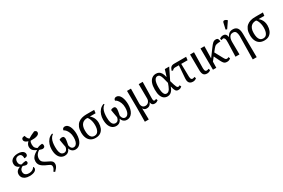

<svg xmlns="http://www.w3.org/2000/svg" viewBox="142 -2373 6148 4177"><g transform="rotate(-30 3216.0 -284.5)"><path d="M243 10Q178 10 135 -10Q92 -30 71 -63.5Q50 -97 50 -136Q50 -176 65 -202Q80 -228 104.5 -244.5Q129 -261 156 -270V-275Q114 -289 90 -321Q66 -353 66 -396Q66 -443 90 -476Q114 -509 158.5 -527Q203 -545 260 -545Q315 -545 351 -530.5Q387 -516 404 -493Q421 -470 421 -444Q421 -424 413 -410Q405 -396 386.5 -389Q368 -382 336 -382Q337 -417 329.5 -442.5Q322 -468 304 -482Q286 -496 254 -496Q222 -496 200.5 -483Q179 -470 168.5 -447.5Q158 -425 158 -397Q158 -371 165 -350.5Q172 -330 186 -316.5Q200 -303 217 -298Q249 -308 281 -314Q313 -320 333 -319Q342 -312 346.5 -301.5Q351 -291 351 -280Q351 -259 335 -246.5Q319 -234 295 -235Q282 -235 262 -241.5Q242 -248 220 -257Q201 -249 183.5 -235Q166 -221 155 -200Q144 -179 144 -150Q144 -120 157 -98Q170 -76 197 -63Q224 -50 264 -50Q297 -50 323.5 -58.5Q350 -67 371 -84Q392 -101 405 -126Q412 -121 417 -111Q422 -101 422 -87Q422 -68 411 -50.5Q400 -33 378.5 -19.5Q357 -6 323 2Q289 10 243 10Z M768 209 736 185Q765 147 774 123Q783 99 783 80Q783 59 775 46Q767 33 750 22.5Q733 12 706 1Q636 -28 592.5 -57Q549 -86 529 -120.5Q509 -155 509 -199Q509 -252 531.5 -288Q554 -324 588.5 -350Q623 -376 661 -396V-401Q639 -411 610.5 -428Q582 -445 562 -473.5Q542 -502 542 -545Q542 -575 555 -603.5Q568 -632 597 -659Q572 -667 551 -678.5Q530 -690 516.5 -706.5Q503 -723 503 -745Q503 -770 515 -782.5Q527 -795 545.5 -799Q564 -803 583 -803Q589 -778 598 -757.5Q607 -737 619.5 -722.5Q632 -708 646 -699Q678 -720 719.5 -741.5Q761 -763 814 -785Q835 -779 846.5 -771.5Q858 -764 863 -754.5Q868 -745 868 -732Q868 -707 852.5 -690Q837 -673 807.5 -662.5Q778 -652 737 -648Q696 -644 645 -646Q634 -629 629 -609.5Q624 -590 624 -564Q624 -508 644 -479Q664 -450 697 -433Q737 -451 773.5 -458.5Q810 -466 827 -465Q837 -453 840.5 -439.5Q844 -426 844 -415Q844 -387 826 -373Q808 -359 779 -360Q773 -360 762.5 -363Q752 -366 737.5 -370.5Q723 -375 704 -380Q676 -362 653 -338.5Q630 -315 616.5 -285Q603 -255 602 -215Q602 -184 612.5 -161Q623 -138 650 -118Q677 -98 728 -74Q768 -56 797 -39.5Q826 -23 841.5 -1.5Q857 20 857 55Q857 80 848 103.5Q839 127 819.5 152.5Q800 178 768 209Z M1129 10Q1077 10 1035 -18.5Q993 -47 968.5 -105.5Q944 -164 944 -254Q944 -315 963 -374Q982 -433 1021.5 -479Q1061 -525 1125 -546L1139 -530Q1097 -502 1075 -459.5Q1053 -417 1045 -366Q1037 -315 1037 -260Q1037 -174 1052.5 -129Q1068 -84 1092 -68Q1116 -52 1143 -52Q1165 -52 1183 -61Q1201 -70 1214.5 -91Q1228 -112 1235 -149Q1229 -179 1222.5 -214.5Q1216 -250 1210 -285.5Q1204 -321 1200 -349Q1213 -358 1230 -364Q1247 -370 1265 -370Q1300 -370 1313 -350Q1326 -330 1326 -302Q1326 -284 1321.5 -254Q1317 -224 1311 -195Q1305 -166 1302 -151Q1308 -117 1319.5 -95.5Q1331 -74 1348.5 -63Q1366 -52 1389 -52Q1419 -52 1443 -73.5Q1467 -95 1480.5 -137Q1494 -179 1494 -242Q1494 -313 1473 -364.5Q1452 -416 1425 -446Q1398 -476 1376 -482Q1376 -511 1393.5 -527.5Q1411 -544 1441 -544Q1477 -544 1504 -521Q1531 -498 1549 -459Q1567 -420 1576 -372Q1585 -324 1585 -274Q1585 -210 1572 -158Q1559 -106 1534.5 -68.5Q1510 -31 1475 -10.5Q1440 10 1396 10Q1358 10 1328.5 -8Q1299 -26 1281.5 -57Q1264 -88 1260 -127L1273 -126Q1267 -84 1248 -53.5Q1229 -23 1199 -6.5Q1169 10 1129 10Z M1904 10Q1834 10 1785 -21Q1736 -52 1710.5 -110.5Q1685 -169 1685 -249Q1685 -330 1708 -385Q1731 -440 1771 -473Q1811 -506 1864.5 -521Q1918 -536 1979 -536H2177L2167 -457H2023Q2050 -436 2073 -405Q2096 -374 2109.5 -333Q2123 -292 2123 -241Q2123 -172 2100 -115Q2077 -58 2029 -24Q1981 10 1904 10ZM1906 -42Q1967 -42 1998 -95.5Q2029 -149 2029 -240Q2029 -293 2019 -335.5Q2009 -378 1994 -409.5Q1979 -441 1961 -457H1942Q1916 -457 1887 -447.5Q1858 -438 1833.5 -415Q1809 -392 1793.5 -350.5Q1778 -309 1778 -246Q1778 -186 1790 -139.5Q1802 -93 1830.5 -67.5Q1859 -42 1906 -42Z M2423 10Q2371 10 2329 -18.5Q2287 -47 2262.5 -105.5Q2238 -164 2238 -254Q2238 -315 2257 -374Q2276 -433 2315.5 -479Q2355 -525 2419 -546L2433 -530Q2391 -502 2369 -459.5Q2347 -417 2339 -366Q2331 -315 2331 -260Q2331 -174 2346.5 -129Q2362 -84 2386 -68Q2410 -52 2437 -52Q2459 -52 2477 -61Q2495 -70 2508.5 -91Q2522 -112 2529 -149Q2523 -179 2516.5 -214.5Q2510 -250 2504 -285.5Q2498 -321 2494 -349Q2507 -358 2524 -364Q2541 -370 2559 -370Q2594 -370 2607 -350Q2620 -330 2620 -302Q2620 -284 2615.5 -254Q2611 -224 2605 -195Q2599 -166 2596 -151Q2602 -117 2613.5 -95.5Q2625 -74 2642.5 -63Q2660 -52 2683 -52Q2713 -52 2737 -73.5Q2761 -95 2774.5 -137Q2788 -179 2788 -242Q2788 -313 2767 -364.5Q2746 -416 2719 -446Q2692 -476 2670 -482Q2670 -511 2687.5 -527.5Q2705 -544 2735 -544Q2771 -544 2798 -521Q2825 -498 2843 -459Q2861 -420 2870 -372Q2879 -324 2879 -274Q2879 -210 2866 -158Q2853 -106 2828.5 -68.5Q2804 -31 2769 -10.5Q2734 10 2690 10Q2652 10 2622.5 -8Q2593 -26 2575.5 -57Q2558 -88 2554 -127L2567 -126Q2561 -84 2542 -53.5Q2523 -23 2493 -6.5Q2463 10 2423 10Z M3003 239 3006 -126 3002 -536H3101L3095 -160Q3095 -135 3103.5 -110Q3112 -85 3133.5 -69Q3155 -53 3190 -53Q3224 -53 3248.5 -70Q3273 -87 3286.5 -115.5Q3300 -144 3299 -176L3296 -536H3396L3388 -136Q3387 -90 3394 -72.5Q3401 -55 3422 -55Q3430 -55 3440.5 -59Q3451 -63 3461 -70L3478 -28Q3460 -13 3439 -3.5Q3418 6 3390 6Q3362 6 3344.5 -3.5Q3327 -13 3317.5 -31.5Q3308 -50 3305 -75H3303Q3293 -48 3277.5 -29Q3262 -10 3239.5 0Q3217 10 3187 10Q3165 10 3148 4Q3131 -2 3119 -13.5Q3107 -25 3099 -40H3097L3102 239Z M3710 10Q3659 10 3621 -17Q3583 -44 3561 -102.5Q3539 -161 3539 -257Q3539 -354 3563 -418Q3587 -482 3630.5 -514Q3674 -546 3731 -546Q3772 -546 3803 -530Q3834 -514 3857.5 -476.5Q3881 -439 3895 -372H3901L3952 -536H4062L3922 -251Q3940 -186 3953 -147Q3966 -108 3976 -88Q3986 -68 3995.5 -61.5Q4005 -55 4015 -55Q4025 -55 4035 -59.5Q4045 -64 4055 -70L4072 -28Q4056 -14 4035 -4Q4014 6 3983 6Q3960 6 3943.5 -2Q3927 -10 3915.5 -27Q3904 -44 3894.5 -72Q3885 -100 3876 -139H3872Q3860 -99 3838 -65Q3816 -31 3784.5 -10.5Q3753 10 3710 10ZM3720 -54Q3748 -54 3769 -69.5Q3790 -85 3806 -111.5Q3822 -138 3835 -171.5Q3848 -205 3861 -242Q3842 -322 3826.5 -376Q3811 -430 3790 -457Q3769 -484 3733 -484Q3710 -484 3691.5 -470Q3673 -456 3660 -429Q3647 -402 3640 -361Q3633 -320 3633 -266Q3633 -195 3642.5 -148Q3652 -101 3671 -77.5Q3690 -54 3720 -54Z M4092 -419 4061 -429Q4070 -456 4080 -476Q4090 -496 4104 -509.5Q4118 -523 4138.5 -529.5Q4159 -536 4189 -536H4487L4477 -455H4158Q4147 -455 4135.5 -451.5Q4124 -448 4113 -440Q4102 -432 4092 -419ZM4349 9Q4308 9 4281 -7Q4254 -23 4242 -56Q4230 -89 4234 -138L4261 -492H4317L4324 -134Q4324 -108 4329.5 -90Q4335 -72 4345.5 -62Q4356 -52 4373 -52Q4389 -52 4399.5 -56Q4410 -60 4423 -67L4440 -26Q4425 -12 4402.5 -1.5Q4380 9 4349 9Z M4704 9Q4642 9 4616 -27.5Q4590 -64 4589 -138L4586 -536H4685L4678 -134Q4678 -108 4683 -90Q4688 -72 4699 -62Q4710 -52 4727 -52Q4744 -52 4754.5 -56Q4765 -60 4777 -67L4794 -26Q4780 -12 4757 -1.5Q4734 9 4704 9Z M4912 -118 4916 -200 5079 -421Q5102 -452 5120.5 -474.5Q5139 -497 5156 -512Q5173 -527 5191.5 -534Q5210 -541 5231 -541Q5273 -541 5286 -516Q5299 -491 5299 -452Q5260 -451 5233.5 -448Q5207 -445 5188 -438Q5169 -431 5154 -418Q5139 -405 5121 -383ZM4852 0 4848 -536H4947L4936 0ZM5210 6Q5182 6 5161.5 -1Q5141 -8 5124 -27.5Q5107 -47 5087 -85L4992 -279L5050 -339L5175 -109Q5188 -86 5197.5 -74Q5207 -62 5216.5 -58.5Q5226 -55 5238 -55Q5249 -55 5260 -58.5Q5271 -62 5281 -70L5298 -28Q5280 -13 5258.5 -3.5Q5237 6 5210 6Z M5714 239 5723 -346Q5721 -410 5701 -446.5Q5681 -483 5627 -483Q5586 -483 5561.5 -460Q5537 -437 5526 -400Q5515 -363 5515 -320L5518 0H5418L5429 -347Q5432 -421 5418.5 -449.5Q5405 -478 5381 -478Q5372 -478 5362 -474.5Q5352 -471 5339 -463L5322 -505Q5342 -522 5364.5 -530.5Q5387 -539 5415 -539Q5441 -539 5459 -530Q5477 -521 5489 -501Q5501 -481 5507 -446H5511Q5533 -487 5556 -508.5Q5579 -530 5605 -538Q5631 -546 5661 -546Q5735 -546 5771 -499.5Q5807 -453 5808 -350L5813 239ZM5559 -606 5526 -620 5562 -776Q5567 -795 5578.5 -802.5Q5590 -810 5605.5 -808Q5621 -806 5637 -797.5Q5653 -789 5667 -776V-764Z M6143 10Q6073 10 6024 -21Q5975 -52 5949.5 -110.5Q5924 -169 5924 -249Q5924 -330 5947 -385Q5970 -440 6010 -473Q6050 -506 6103.5 -521Q6157 -536 6218 -536H6416L6406 -457H6262Q6289 -436 6312 -405Q6335 -374 6348.5 -333Q6362 -292 6362 -241Q6362 -172 6339 -115Q6316 -58 6268 -24Q6220 10 6143 10ZM6145 -42Q6206 -42 6237 -95.5Q6268 -149 6268 -240Q6268 -293 6258 -335.5Q6248 -378 6233 -409.5Q6218 -441 6200 -457H6181Q6155 -457 6126 -447.5Q6097 -438 6072.5 -415Q6048 -392 6032.5 -350.5Q6017 -309 6017 -246Q6017 -186 6029 -139.5Q6041 -93 6069.5 -67.5Q6098 -42 6145 -42Z"/></g></svg>

Font: Noto Serif SemiCondensed
Style: Regular
Weight: 400
Width: 4
Designer: Monotype Design Team
Foundry: Monotype Imaging Inc.
Version: Version 2.013